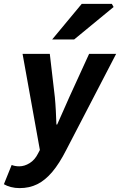

<svg xmlns="http://www.w3.org/2000/svg" viewBox="-55 -773 617 987"><path d="M46 194Q22 194 1 188.5Q-20 183 -35 174L5 75Q22 82 44 82Q71 82 97.5 65.5Q124 49 140 17L150 -2L61 -496H201L227 -273Q230 -242 232 -203.5Q234 -165 235 -133H239Q254 -166 270.5 -204Q287 -242 301 -273L403 -496H542L286 -3Q250 68 213.5 111Q177 154 136.5 174Q96 194 46 194ZM213 -570 365 -753H520L529 -737L326 -570Z"/></svg>

Font: Source Sans 3 ExtraLight
Style: Bold Italic
Weight: 700
Italic angle: -11°
Version: Version 3.052;hotconv 1.1.0;makeotfexe 2.6.0